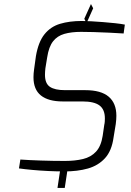

<svg xmlns="http://www.w3.org/2000/svg" viewBox="-20 -844 649 952"><path d="M409 -729 398 -751 431 -824 442 -803ZM265 88 279 -5 315 -4 301 88ZM299 6Q262 6 220 4Q178 2 140 -1.5Q102 -5 74 -9L81 -53Q122 -50 183 -48Q244 -46 302 -46Q352 -46 391.5 -55.5Q431 -65 456 -92Q481 -119 489 -170L497 -225Q499 -233 499.5 -241.5Q500 -250 500 -257Q500 -301 473.5 -321Q447 -341 389 -341H291Q220 -341 183 -370.5Q146 -400 146 -461Q146 -479 149 -500L158 -565Q170 -636 200.5 -674Q231 -712 278 -726Q325 -740 385 -740Q404 -740 432 -738.5Q460 -737 491 -734.5Q522 -732 550.5 -729Q579 -726 599 -722L593 -678Q561 -680 521 -682Q481 -684 443.5 -685Q406 -686 382 -686Q334 -686 299 -676Q264 -666 243 -639Q222 -612 214 -560L205 -505Q204 -496 203.5 -488Q203 -480 203 -473Q203 -430 227.5 -413.5Q252 -397 302 -397H402Q481 -397 519 -364.5Q557 -332 557 -270Q557 -252 554 -229L543 -162Q534 -96 500.5 -59.5Q467 -23 416 -8.5Q365 6 299 6Z"/></svg>

Font: Exo Thin Light
Style: Italic
Weight: 300
Italic angle: -9°
Version: Version 2.000